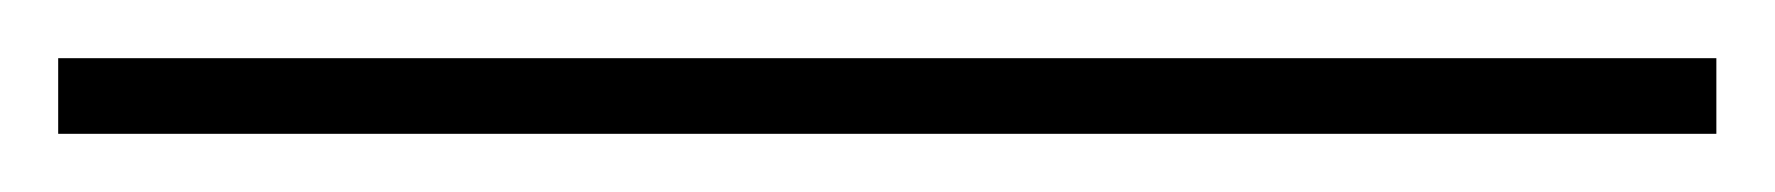

<svg xmlns="http://www.w3.org/2000/svg" viewBox="-25 117 610 66"><path d="M-5 163V137H565V163Z"/></svg>

Font: Bodoni Moda 9pt Black
Style: Italic
Weight: 900
Italic angle: -13°
Designer: Owen Earl
Foundry: indestructible type
Version: Version 2.004